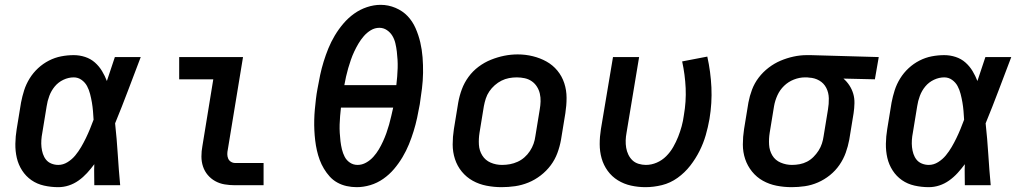

<svg xmlns="http://www.w3.org/2000/svg" viewBox="-20 -766 4240 794"><path d="M221 8Q191 8 162 1.5Q133 -5 110 -21Q87 -37 71.5 -61Q56 -85 49.5 -113Q43 -141 43.5 -171.5Q44 -202 49 -232L67 -342Q72 -368 80 -393Q88 -418 102.5 -441.5Q117 -465 137.5 -484Q158 -503 182.5 -515.5Q207 -528 233 -533Q259 -538 285 -538Q309 -538 332 -530.5Q355 -523 372.5 -507.5Q390 -492 402 -472Q414 -452 422 -431Q430 -456 438.5 -480.5Q447 -505 455 -530H562Q536 -462 510 -393Q484 -324 456 -256Q463 -192 467 -128Q471 -64 477 0H370Q370 -22 369.5 -43.5Q369 -65 370 -87Q356 -68 340 -50.5Q324 -33 305 -19.5Q286 -6 264.5 1Q243 8 221 8ZM221 -84Q241 -84 259.5 -95.5Q278 -107 291.5 -123.5Q305 -140 315.5 -158Q326 -176 335 -194.5Q344 -213 352 -232.5Q360 -252 367 -271Q366 -289 364.5 -307Q363 -325 360 -342.5Q357 -360 352.5 -377.5Q348 -395 340 -410Q332 -425 317.5 -435.5Q303 -446 285 -446Q263 -446 242 -436Q221 -426 206.5 -408.5Q192 -391 184 -369.5Q176 -348 173 -327L155 -217Q152 -202 151 -187Q150 -172 151.5 -157.5Q153 -143 157.5 -129.5Q162 -116 170.5 -105.5Q179 -95 192.5 -89.5Q206 -84 221 -84Z M952 0Q930 0 909 -3.5Q888 -7 870 -17Q852 -27 839 -42.5Q826 -58 819.5 -77.5Q813 -97 813 -119Q813 -141 817 -162L862 -438H721V-530H985L922 -147Q920 -138 920 -128.5Q920 -119 923.5 -110.5Q927 -102 935 -97Q943 -92 952 -92H1070V0Z M1455 8Q1434 8 1413.5 3.5Q1393 -1 1375 -11Q1357 -21 1343.5 -36Q1330 -51 1319.5 -68.5Q1309 -86 1302 -105Q1295 -124 1290.5 -144Q1286 -164 1283.5 -185Q1281 -206 1280 -227Q1279 -248 1279.5 -270Q1280 -292 1282 -313.5Q1284 -335 1286.5 -356.5Q1289 -378 1293 -399Q1298 -428 1304 -456Q1310 -484 1318.5 -511.5Q1327 -539 1338 -566Q1349 -593 1364.5 -619Q1380 -645 1400 -668.5Q1420 -692 1444.5 -709.5Q1469 -727 1497.5 -736.5Q1526 -746 1554 -746Q1586 -746 1615.5 -733.5Q1645 -721 1665.5 -699.5Q1686 -678 1698.5 -649.5Q1711 -621 1718 -591Q1725 -561 1727.5 -529Q1730 -497 1729.5 -464.5Q1729 -432 1725 -400Q1721 -368 1716 -335Q1711 -307 1705 -279Q1699 -251 1690.5 -223.5Q1682 -196 1671 -169Q1660 -142 1644.5 -116Q1629 -90 1609.5 -67Q1590 -44 1565 -26.5Q1540 -9 1511.5 -0.5Q1483 8 1455 8ZM1404 -414H1619Q1621 -431 1622.5 -449Q1624 -467 1624.5 -484.5Q1625 -502 1624 -519Q1623 -536 1621 -553Q1619 -570 1615 -587Q1611 -604 1602.5 -618Q1594 -632 1580 -641.5Q1566 -651 1549 -651Q1530 -651 1513.5 -641Q1497 -631 1484.5 -616.5Q1472 -602 1462.5 -586Q1453 -570 1445 -553Q1437 -536 1431 -518.5Q1425 -501 1420 -484Q1415 -467 1411 -449Q1407 -431 1404 -414ZM1459 -84Q1477 -84 1494 -93.5Q1511 -103 1524 -117.5Q1537 -132 1546.5 -148Q1556 -164 1564 -181.5Q1572 -199 1578 -216Q1584 -233 1589 -250.5Q1594 -268 1598 -286Q1602 -304 1606 -321H1390Q1388 -304 1386.5 -286Q1385 -268 1384.5 -251Q1384 -234 1385 -216.5Q1386 -199 1388 -182Q1390 -165 1394 -148.5Q1398 -132 1405.5 -117.5Q1413 -103 1427 -93.5Q1441 -84 1459 -84Z M2054 8Q2023 8 1992 2Q1961 -4 1935 -18.5Q1909 -33 1890 -56Q1871 -79 1861.5 -108Q1852 -137 1852 -168.5Q1852 -200 1857 -232L1875 -342Q1880 -370 1890 -397Q1900 -424 1917.5 -448Q1935 -472 1959 -490Q1983 -508 2010.5 -519Q2038 -530 2065.5 -535.5Q2093 -541 2121 -541Q2153 -541 2183.5 -533.5Q2214 -526 2240 -511.5Q2266 -497 2285 -474Q2304 -451 2313.5 -422Q2323 -393 2323 -361.5Q2323 -330 2318 -298L2300 -188Q2295 -160 2285 -133Q2275 -106 2257.5 -82.5Q2240 -59 2216 -40.5Q2192 -22 2165 -11Q2138 0 2110 4Q2082 8 2054 8ZM2056 -84Q2073 -84 2089 -87Q2105 -90 2120.5 -97Q2136 -104 2149 -115.5Q2162 -127 2171.5 -141.5Q2181 -156 2186.5 -171.5Q2192 -187 2194 -203L2212 -313Q2215 -330 2215.5 -346.5Q2216 -363 2212.5 -378.5Q2209 -394 2200.5 -407.5Q2192 -421 2179 -430Q2166 -439 2150 -442.5Q2134 -446 2117 -446Q2101 -446 2085 -443Q2069 -440 2054 -432.5Q2039 -425 2026 -413.5Q2013 -402 2003.5 -388Q1994 -374 1989 -358.5Q1984 -343 1981 -327L1963 -217Q1959 -192 1960.5 -167.5Q1962 -143 1974.5 -123Q1987 -103 2009 -93.5Q2031 -84 2056 -84Z M2649 8Q2619 8 2589.5 1.5Q2560 -5 2535 -20.5Q2510 -36 2493 -59.5Q2476 -83 2468 -111Q2460 -139 2460 -170Q2460 -201 2465 -232L2515 -530H2623L2571 -217Q2568 -201 2567.5 -185.5Q2567 -170 2569.5 -155Q2572 -140 2578.5 -126.5Q2585 -113 2595.5 -103Q2606 -93 2621 -88.5Q2636 -84 2651 -84Q2674 -84 2696 -93.5Q2718 -103 2735 -120Q2752 -137 2764 -158Q2776 -179 2784.5 -200.5Q2793 -222 2799 -244Q2805 -266 2808 -289Q2818 -346 2815.5 -401.5Q2813 -457 2801 -512L2905 -532Q2919 -469 2922 -404.5Q2925 -340 2914 -274Q2908 -240 2898.5 -207Q2889 -174 2873 -142Q2857 -110 2834.5 -81Q2812 -52 2782 -30.5Q2752 -9 2717.5 -0.5Q2683 8 2649 8Z M3254 8Q3222 8 3191.5 2Q3161 -4 3135 -18.5Q3109 -33 3090 -56.5Q3071 -80 3061.5 -108.5Q3052 -137 3052 -168.5Q3052 -200 3057 -232L3075 -342Q3080 -369 3090 -395.5Q3100 -422 3117.5 -445Q3135 -468 3158.5 -486Q3182 -504 3208 -515Q3234 -526 3261.5 -532Q3289 -538 3316 -538Q3320 -538 3324.5 -538Q3329 -538 3333 -538L3614 -530L3598 -438L3468 -441Q3482 -429 3492.5 -413Q3503 -397 3508.5 -378.5Q3514 -360 3513.5 -339Q3513 -318 3510 -298L3492 -188Q3487 -161 3477.5 -134.5Q3468 -108 3451.5 -84Q3435 -60 3412 -41.5Q3389 -23 3362.5 -11.5Q3336 0 3308.5 4Q3281 8 3254 8ZM3255 -84Q3271 -84 3287 -87Q3303 -90 3317.5 -97.5Q3332 -105 3344 -117Q3356 -129 3365 -143Q3374 -157 3379 -172.5Q3384 -188 3386 -203L3404 -313Q3408 -336 3407.5 -359.5Q3407 -383 3397 -402.5Q3387 -422 3368 -433Q3349 -444 3326 -445L3318 -446Q3315 -446 3313 -446Q3311 -446 3309 -446Q3286 -446 3263 -437Q3240 -428 3222.5 -411Q3205 -394 3195 -372Q3185 -350 3181 -327L3163 -217Q3159 -192 3160.5 -167.5Q3162 -143 3174 -123Q3186 -103 3208.5 -93.5Q3231 -84 3255 -84Z M3821 8Q3791 8 3762 1.5Q3733 -5 3710 -21Q3687 -37 3671.5 -61Q3656 -85 3649.5 -113Q3643 -141 3643.5 -171.5Q3644 -202 3649 -232L3667 -342Q3672 -368 3680 -393Q3688 -418 3702.5 -441.5Q3717 -465 3737.5 -484Q3758 -503 3782.5 -515.5Q3807 -528 3833 -533Q3859 -538 3885 -538Q3909 -538 3932 -530.5Q3955 -523 3972.5 -507.5Q3990 -492 4002 -472Q4014 -452 4022 -431Q4030 -456 4038.5 -480.5Q4047 -505 4055 -530H4162Q4136 -462 4110 -393Q4084 -324 4056 -256Q4063 -192 4067 -128Q4071 -64 4077 0H3970Q3970 -22 3969.5 -43.5Q3969 -65 3970 -87Q3956 -68 3940 -50.5Q3924 -33 3905 -19.5Q3886 -6 3864.5 1Q3843 8 3821 8ZM3821 -84Q3841 -84 3859.5 -95.5Q3878 -107 3891.5 -123.5Q3905 -140 3915.5 -158Q3926 -176 3935 -194.5Q3944 -213 3952 -232.5Q3960 -252 3967 -271Q3966 -289 3964.5 -307Q3963 -325 3960 -342.5Q3957 -360 3952.5 -377.5Q3948 -395 3940 -410Q3932 -425 3917.5 -435.5Q3903 -446 3885 -446Q3863 -446 3842 -436Q3821 -426 3806.5 -408.5Q3792 -391 3784 -369.5Q3776 -348 3773 -327L3755 -217Q3752 -202 3751 -187Q3750 -172 3751.5 -157.5Q3753 -143 3757.5 -129.5Q3762 -116 3770.5 -105.5Q3779 -95 3792.5 -89.5Q3806 -84 3821 -84Z"/></svg>

Font: Iosevka Curly SmBdExObl
Style: Regular
Weight: 600
Width: 7
Italic angle: -9°
Monospace: yes
Designer: Belleve Invis
Foundry: Belleve Invis
Version: Version 11.1.0; ttfautohint (v1.8.3)